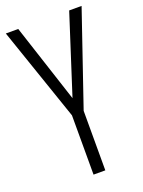

<svg xmlns="http://www.w3.org/2000/svg" viewBox="-137 -779 628 843"><g transform="rotate(-20 177.0 -357.0)"><path d="M178 -347 58 -714H0L150 -277V0H205V-278L354 -714H296Z"/></g></svg>

Font: Noto Sans Myanmar UI ExtraCondensed Light
Style: Regular
Weight: 300
Width: 2
Designer: Monotype Design Team
Foundry: Monotype Imaging Inc.
Version: Version 2.103